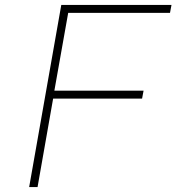

<svg xmlns="http://www.w3.org/2000/svg" viewBox="-20 -757 714 777"><path d="M98 0 228 -737H674L668 -705H256L200 -390H561L555 -358H195L132 0Z"/></svg>

Font: Tomorrow ExtraLight
Style: Italic
Weight: 275
Italic angle: -10°
Designer: Tony de Marco, Monica Rizzolli
Foundry: Just in Type
Version: Version 2.002